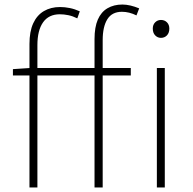

<svg xmlns="http://www.w3.org/2000/svg" viewBox="-20 -827 852 847"><path d="M110 0V-633Q110 -688 126.5 -724Q143 -760 173.5 -778Q204 -796 245 -796Q266 -796 288 -791.5Q310 -787 332 -777L321 -746Q301 -756 281.5 -760Q262 -764 244 -764Q195 -764 170 -728.5Q145 -693 145 -628V0ZM397 0V-655Q397 -707 411.5 -740.5Q426 -774 454 -790.5Q482 -807 520 -807Q537 -807 556 -802.5Q575 -798 594 -790L582 -759Q550 -775 518 -775Q474 -775 453.5 -742Q433 -709 433 -650V0ZM37 -494V-522L110 -527H557V-494ZM672 0V-527H707V0ZM690 -660Q675 -660 664.5 -671Q654 -682 654 -701Q654 -718 664.5 -728.5Q675 -739 690 -739Q706 -739 716.5 -728.5Q727 -718 727 -701Q727 -682 716.5 -671Q706 -660 690 -660Z"/></svg>

Font: Noto Sans HK Thin
Style: Regular
Weight: 100
Designer: Ryoko NISHIZUKA 西塚涼子 (kana, bopomofo & ideographs); Paul D. Hunt (Latin, Greek & Cyrillic); Sandoll Communications 산돌커뮤니
Foundry: Adobe
Version: Version 2.004-H2;hotconv 1.0.118;makeotfexe 2.5.65603